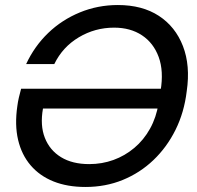

<svg xmlns="http://www.w3.org/2000/svg" viewBox="-20 -732 782 764"><path d="M320 12Q248 12 193 -10Q138 -32 102 -74Q66 -116 52 -175.5Q38 -235 49 -310Q51 -326 55 -343.5Q59 -361 64 -379H638L625 -300H151Q139 -233 158.5 -183.5Q178 -134 223 -106.5Q268 -79 335 -79Q386 -79 431.5 -95.5Q477 -112 514.5 -143.5Q552 -175 577 -220Q602 -265 611 -321L619 -371Q632 -449 611.5 -505Q591 -561 545 -591.5Q499 -622 434 -622Q358 -622 293.5 -583.5Q229 -545 196 -477H84Q117 -548 171.5 -600.5Q226 -653 297.5 -682.5Q369 -712 449 -712Q546 -712 612 -669Q678 -626 708 -548.5Q738 -471 723 -369Q713 -285 678.5 -215.5Q644 -146 590.5 -95Q537 -44 468.5 -16Q400 12 320 12Z"/></svg>

Font: DM Sans 36pt Medium
Style: Italic
Weight: 500
Italic angle: -10°
Designer: Colophon Foundry, Jonny Pinhorn
Foundry: Colophon Foundry
Version: Version 4.004;gftools[0.9.30]